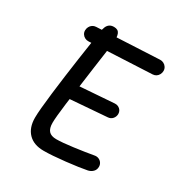

<svg xmlns="http://www.w3.org/2000/svg" viewBox="-175 -877 970 1020"><g transform="rotate(30 310.0 -366.5)"><path d="M108.2 -118Q108.2 -161 121.8 -273.2Q135.5 -385.5 152.6 -503.8Q169.7 -622 179 -681.3Q182.3 -703.2 188 -716.8Q193.7 -730.5 204.2 -737.9Q214.7 -745.3 231.8 -745.3Q257 -745.3 265.2 -726.3Q273.3 -707.3 269.7 -672.7Q266.3 -641.7 247.3 -509.2Q225.2 -350.5 213.8 -262.1Q202.5 -173.7 202.5 -140.5Q202.5 -107.2 216.8 -91.1Q231.2 -75 263 -75Q298.7 -75 364.4 -83.8Q430.2 -92.5 482 -101.7Q495.5 -104.5 507.3 -99.8Q519.2 -95 526.2 -84.7Q533.2 -74.3 533.2 -61.7Q533.2 -43.8 521.9 -31.8Q510.7 -19.7 492.2 -15.3Q447 -6.3 365.8 2.8Q284.7 11.8 235.5 11.8Q174.8 11.8 141.5 -22.5Q108.2 -56.8 108.2 -118ZM152.7 -333.5Q152.7 -345.2 158 -355Q163.3 -364.8 172.8 -370.8Q182.3 -376.7 193.8 -377.3L438.5 -395Q450.2 -395.7 460.2 -390.8Q470.2 -385.8 476 -376.7Q481.8 -367.5 481.8 -356.3Q481.8 -339.3 471.1 -326.7Q460.3 -314 442.8 -312.7L197.5 -293.7Q186 -292.8 175.8 -298.2Q165.5 -303.7 159.1 -313.2Q152.7 -322.7 152.7 -333.5ZM106.7 -652.3Q106.7 -664 112 -674.3Q117.3 -684.7 126.8 -691Q136.3 -697.3 147.8 -697.8L530.2 -716.5Q541.8 -717 552.4 -711.6Q563 -706.2 569.3 -696.2Q575.7 -686.3 575.7 -674.3Q575.7 -662.3 570.3 -652.2Q565 -642 555.7 -635.8Q546.3 -629.7 534.5 -629.2L151.5 -610.8Q139.8 -610.3 129.6 -615.6Q119.3 -620.8 113 -630.6Q106.7 -640.3 106.7 -652.3Z"/></g></svg>

Font: Monaspace Radon Var
Style: Regular
Weight: 400
Designer: Riley Cran and the Lettermatic Team
Version: Version 1.000 (Monaspace Radon Var)